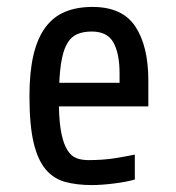

<svg xmlns="http://www.w3.org/2000/svg" viewBox="-20 -527 508 554"><path d="M150 -220Q151 -171 157.5 -140.5Q164 -110 175 -93Q186 -76 201 -70.5Q216 -65 235 -65Q277 -65 311.5 -70.5Q346 -76 369 -81V-9Q345 -2 308.5 2.5Q272 7 245 7Q202 7 168.5 -2Q135 -11 112 -38Q89 -65 77 -115.5Q65 -166 65 -250Q65 -319 76.5 -368Q88 -417 111 -448Q134 -479 168 -493Q202 -507 247 -507Q333 -507 370.5 -450.5Q408 -394 408 -295V-220ZM245 -436Q221 -436 204 -429Q187 -422 176 -405Q165 -388 159 -359.5Q153 -331 151 -288H325V-315Q325 -372 307.5 -404Q290 -436 245 -436Z"/></svg>

Font: Share
Style: Regular
Weight: 400
Designer: Ralph du Carrois
Version: Version 1.001